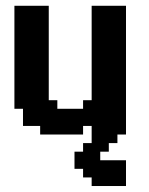

<svg xmlns="http://www.w3.org/2000/svg" viewBox="-20 -461 511 658"><path d="M411.8 0H382.4V-29.4H411.8ZM382.4 0H352.9V-29.4H382.4ZM352.9 0H323.5V-29.4H352.9ZM411.8 -58.8H382.4V-88.2H411.8ZM411.8 -29.4H382.4V-58.8H411.8ZM352.9 -411.8H323.5V-441.2H352.9ZM382.4 -411.8H352.9V-441.2H382.4ZM411.8 -382.4H382.4V-411.8H411.8ZM411.8 -352.9H382.4V-382.4H411.8ZM411.8 -411.8H382.4V-441.2H411.8ZM264.7 0H235.3V-29.4H264.7ZM323.5 0H294.1V-29.4H323.5ZM235.3 0H205.9V-29.4H235.3ZM205.9 0H176.5V-29.4H205.9ZM176.5 0H147.1V-29.4H176.5ZM147.1 0H117.6V-29.4H147.1ZM117.6 -29.4H88.2V-58.8H117.6ZM147.1 -29.4H117.6V-58.8H147.1ZM147.1 -58.8H117.6V-88.2H147.1ZM88.2 -29.4H58.8V-58.8H88.2ZM88.2 -58.8H58.8V-88.2H88.2ZM117.6 -58.8H88.2V-88.2H117.6ZM147.1 -88.2H117.6V-117.6H147.1ZM176.5 -88.2H147.1V-117.6H176.5ZM117.6 -88.2H88.2V-117.6H117.6ZM88.2 -88.2H58.8V-117.6H88.2ZM58.8 -88.2H29.4V-117.6H58.8ZM58.8 -117.6H29.4V-147.1H58.8ZM58.8 -147.1H29.4V-176.5H58.8ZM58.8 -176.5H29.4V-205.9H58.8ZM58.8 -205.9H29.4V-235.3H58.8ZM58.8 -235.3H29.4V-264.7H58.8ZM58.8 -264.7H29.4V-294.1H58.8ZM58.8 -294.1H29.4V-323.5H58.8ZM58.8 -323.5H29.4V-352.9H58.8ZM88.2 -323.5H58.8V-352.9H88.2ZM88.2 -352.9H58.8V-382.4H88.2ZM88.2 -382.4H58.8V-411.8H88.2ZM117.6 -382.4H88.2V-411.8H117.6ZM147.1 -382.4H117.6V-411.8H147.1ZM147.1 -323.5H117.6V-352.9H147.1ZM147.1 -352.9H117.6V-382.4H147.1ZM117.6 -352.9H88.2V-382.4H117.6ZM117.6 -323.5H88.2V-352.9H117.6ZM117.6 -294.1H88.2V-323.5H117.6ZM147.1 -294.1H117.6V-323.5H147.1ZM147.1 -264.7H117.6V-294.1H147.1ZM147.1 -235.3H117.6V-264.7H147.1ZM147.1 -205.9H117.6V-235.3H147.1ZM147.1 -176.5H117.6V-205.9H147.1ZM147.1 -147.1H117.6V-176.5H147.1ZM147.1 -117.6H117.6V-147.1H147.1ZM117.6 -117.6H88.2V-147.1H117.6ZM117.6 -147.1H88.2V-176.5H117.6ZM117.6 -176.5H88.2V-205.9H117.6ZM117.6 -205.9H88.2V-235.3H117.6ZM117.6 -235.3H88.2V-264.7H117.6ZM117.6 -264.7H88.2V-294.1H117.6ZM88.2 -294.1H58.8V-323.5H88.2ZM88.2 -264.7H58.8V-294.1H88.2ZM88.2 -235.3H58.8V-264.7H88.2ZM88.2 -205.9H58.8V-235.3H88.2ZM88.2 -176.5H58.8V-205.9H88.2ZM88.2 -147.1H58.8V-176.5H88.2ZM88.2 -117.6H58.8V-147.1H88.2ZM147.1 -411.8H117.6V-441.2H147.1ZM323.5 -411.8H294.1V-441.2H323.5ZM323.5 -382.4H294.1V-411.8H323.5ZM352.9 -382.4H323.5V-411.8H352.9ZM382.4 -382.4H352.9V-411.8H382.4ZM382.4 -147.1H352.9V-176.5H382.4ZM382.4 -117.6H352.9V-147.1H382.4ZM411.8 -88.2H382.4V-117.6H411.8ZM382.4 -58.8H352.9V-88.2H382.4ZM352.9 -29.4H323.5V-58.8H352.9ZM323.5 -29.4H294.1V-58.8H323.5ZM294.1 -29.4H264.7V-58.8H294.1ZM294.1 -58.8H264.7V-88.2H294.1ZM294.1 -88.2H264.7V-117.6H294.1ZM323.5 -88.2H294.1V-117.6H323.5ZM352.9 -88.2H323.5V-117.6H352.9ZM323.5 -117.6H294.1V-147.1H323.5ZM323.5 -147.1H294.1V-176.5H323.5ZM323.5 -176.5H294.1V-205.9H323.5ZM323.5 -352.9H294.1V-382.4H323.5ZM352.9 -352.9H323.5V-382.4H352.9ZM352.9 -147.1H323.5V-176.5H352.9ZM352.9 -117.6H323.5V-147.1H352.9ZM352.9 -58.8H323.5V-88.2H352.9ZM323.5 -58.8H294.1V-88.2H323.5ZM264.7 -29.4H235.3V-58.8H264.7ZM235.3 -29.4H205.9V-58.8H235.3ZM205.9 -29.4H176.5V-58.8H205.9ZM176.5 -29.4H147.1V-58.8H176.5ZM176.5 -58.8H147.1V-88.2H176.5ZM205.9 -58.8H176.5V-88.2H205.9ZM235.3 -58.8H205.9V-88.2H235.3ZM264.7 -58.8H235.3V-88.2H264.7ZM382.4 -29.4H352.9V-58.8H382.4ZM382.4 -352.9H352.9V-382.4H382.4ZM382.4 -88.2H352.9V-117.6H382.4ZM411.8 -117.6H382.4V-147.1H411.8ZM411.8 -147.1H382.4V-176.5H411.8ZM411.8 -323.5H382.4V-352.9H411.8ZM382.4 -323.5H352.9V-352.9H382.4ZM352.9 -323.5H323.5V-352.9H352.9ZM323.5 -323.5H294.1V-352.9H323.5ZM352.9 -176.5H323.5V-205.9H352.9ZM382.4 -176.5H352.9V-205.9H382.4ZM411.8 -176.5H382.4V-205.9H411.8ZM411.8 -205.9H382.4V-235.3H411.8ZM411.8 -235.3H382.4V-264.7H411.8ZM411.8 -264.7H382.4V-294.1H411.8ZM382.4 -264.7H352.9V-294.1H382.4ZM382.4 -294.1H352.9V-323.5H382.4ZM352.9 -294.1H323.5V-323.5H352.9ZM411.8 -294.1H382.4V-323.5H411.8ZM323.5 -294.1H294.1V-323.5H323.5ZM323.5 -264.7H294.1V-294.1H323.5ZM323.5 -235.3H294.1V-264.7H323.5ZM323.5 -205.9H294.1V-235.3H323.5ZM352.9 -205.9H323.5V-235.3H352.9ZM382.4 -205.9H352.9V-235.3H382.4ZM382.4 -235.3H352.9V-264.7H382.4ZM352.9 -264.7H323.5V-294.1H352.9ZM352.9 -235.3H323.5V-264.7H352.9ZM117.6 -411.8H88.2V-441.2H117.6ZM88.2 -411.8H58.8V-441.2H88.2ZM58.8 -411.8H29.4V-441.2H58.8ZM58.8 -382.4H29.4V-411.8H58.8ZM58.8 -352.9H29.4V-382.4H58.8ZM382.4 0V29.4H352.9V0ZM352.9 29.4V58.8H323.5V29.4ZM323.5 29.4V58.8H294.1V29.4ZM323.5 58.8V88.2H294.1V58.8ZM323.5 88.2V117.6H294.1V88.2ZM323.5 117.6V147.1H294.1V117.6ZM352.9 117.6V147.1H323.5V117.6ZM382.4 117.6V147.1H352.9V117.6ZM411.8 117.6V147.1H382.4V117.6ZM352.9 88.2V117.6H323.5V88.2ZM294.1 58.8V88.2H264.7V58.8ZM294.1 29.4V58.8H264.7V29.4ZM382.4 88.2V117.6H352.9V88.2ZM294.1 88.2V117.6H264.7V88.2ZM411.8 88.2V117.6H382.4V88.2ZM352.9 0V29.4H323.5V0ZM411.8 147.1V176.5H382.4V147.1ZM382.4 147.1V176.5H352.9V147.1ZM352.9 147.1V176.5H323.5V147.1ZM264.7 58.8V88.2H235.3V58.8ZM264.7 88.2V117.6H235.3V88.2ZM294.1 117.6V147.1H264.7V117.6ZM323.5 147.1V176.5H294.1V147.1ZM323.5 0V29.4H294.1V0Z"/></svg>

Font: Jersey 20
Style: Regular
Weight: 400
Designer: Sarah Cadigan-Fried
Version: Version 1.000; ttfautohint (v1.8.4.7-5d5b)